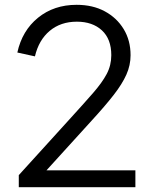

<svg xmlns="http://www.w3.org/2000/svg" viewBox="-20 -777 640 797"><path d="M58 0H542V-70H173L362 -278Q417 -338 452 -383Q487 -428 504.5 -467Q522 -506 522 -548Q522 -609 493.5 -656Q465 -703 415 -730Q365 -757 298 -757Q204 -757 138 -703.5Q72 -650 52 -559L125 -543Q141 -611 186.5 -649Q232 -687 299 -687Q364 -687 403 -651Q442 -615 442 -548Q442 -506 423 -470Q404 -434 365.5 -390Q327 -346 266 -279L58 -50Z"/></svg>

Font: Plus Jakarta Sans
Style: Regular
Weight: 400
Designer: Gumpita Rahayu
Foundry: Tokotype
Version: Version 2.004; ttfautohint (v1.8.3)